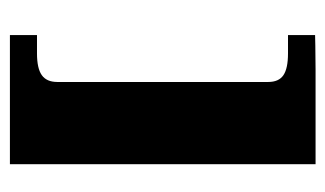

<svg xmlns="http://www.w3.org/2000/svg" viewBox="-158 -416 672 397"><g transform="rotate(-90 178.5 -218.0)"><path d="M207 0Q207 22 221 31.5Q235 41 266 41H304V97Q302 97 282 97.5Q262 98 232.5 98Q203 98 170 98Q137 98 108 98Q79 98 59 98Q39 98 37 98V-534H304V-478H266Q235 -478 221 -468Q207 -458 207 -436Z"/></g></svg>

Font: Genos
Style: Bold
Weight: 700
Designer: Robert E. Leuschke
Foundry: Robert E. Leuschke
Version: Version 1.010